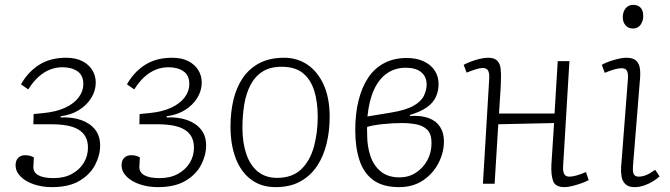

<svg xmlns="http://www.w3.org/2000/svg" viewBox="-20 -754 2750 788"><path d="M193 14Q153 14 119 2.5Q85 -9 64.5 -29.5Q44 -50 44 -76Q44 -96 55 -106.5Q66 -117 83 -117Q95 -117 103.5 -114.5Q112 -112 119 -108L117 -70Q116 -47 137 -35Q158 -23 200 -23Q244 -23 275.5 -40.5Q307 -58 324 -86Q341 -114 341 -148Q341 -174 331 -192.5Q321 -211 301.5 -222.5Q282 -234 254 -239Q226 -244 191 -244H117L118 -286L159 -290Q211 -295 247.5 -312Q284 -329 303 -354.5Q322 -380 322 -409Q322 -445 298 -461.5Q274 -478 236 -478Q210 -478 185.5 -468.5Q161 -459 138.5 -439Q116 -419 96 -387L66 -408Q84 -439 105.5 -460Q127 -481 150 -493.5Q173 -506 198.5 -511.5Q224 -517 251 -517Q291 -517 318 -503Q345 -489 359 -466Q373 -443 373 -415Q373 -382 354.5 -352Q336 -322 303.5 -302Q271 -282 229 -277V-272Q278 -274 314 -261Q350 -248 370.5 -222Q391 -196 391 -157Q391 -117 370.5 -77.5Q350 -38 306.5 -12Q263 14 193 14Z M628 14Q588 14 554 2.5Q520 -9 499.5 -29.5Q479 -50 479 -76Q479 -96 490 -106.5Q501 -117 518 -117Q530 -117 538.5 -114.5Q547 -112 554 -108L552 -70Q551 -47 572 -35Q593 -23 635 -23Q679 -23 710.5 -40.5Q742 -58 759 -86Q776 -114 776 -148Q776 -174 766 -192.5Q756 -211 736.5 -222.5Q717 -234 689 -239Q661 -244 626 -244H552L553 -286L594 -290Q646 -295 682.5 -312Q719 -329 738 -354.5Q757 -380 757 -409Q757 -445 733 -461.5Q709 -478 671 -478Q645 -478 620.5 -468.5Q596 -459 573.5 -439Q551 -419 531 -387L501 -408Q519 -439 540.5 -460Q562 -481 585 -493.5Q608 -506 633.5 -511.5Q659 -517 686 -517Q726 -517 753 -503Q780 -489 794 -466Q808 -443 808 -415Q808 -382 789.5 -352Q771 -322 738.5 -302Q706 -282 664 -277V-272Q713 -274 749 -261Q785 -248 805.5 -222Q826 -196 826 -157Q826 -117 805.5 -77.5Q785 -38 741.5 -12Q698 14 628 14Z M1111 14Q1052 14 1010.5 -17Q969 -48 947.5 -104Q926 -160 926 -235Q926 -293 938 -344Q950 -395 976.5 -434Q1003 -473 1045 -495Q1087 -517 1146 -517Q1200 -517 1242 -488.5Q1284 -460 1308.5 -406Q1333 -352 1333 -274Q1333 -217 1320.5 -165Q1308 -113 1281.5 -73Q1255 -33 1213 -9.5Q1171 14 1111 14ZM1117 -24Q1180 -24 1216.5 -59.5Q1253 -95 1268.5 -152.5Q1284 -210 1284 -275Q1284 -336 1269.5 -382Q1255 -428 1223 -454Q1191 -480 1136 -480Q1089 -480 1058 -460.5Q1027 -441 1008.5 -406Q990 -371 982.5 -325.5Q975 -280 975 -229Q975 -168 991 -121.5Q1007 -75 1038.5 -49.5Q1070 -24 1117 -24Z M1618 14Q1552 14 1512.5 -14.5Q1473 -43 1455.5 -96Q1438 -149 1438 -220Q1438 -287 1451.5 -341.5Q1465 -396 1491 -435Q1517 -474 1557 -495Q1597 -516 1649 -516Q1690 -516 1719.5 -502Q1749 -488 1764.5 -464Q1780 -440 1780 -409Q1780 -380 1768.5 -355.5Q1757 -331 1731 -313Q1705 -295 1662 -282L1663 -278Q1708 -281 1739 -269.5Q1770 -258 1786 -233.5Q1802 -209 1802 -174Q1802 -128 1779.5 -84.5Q1757 -41 1716 -13.5Q1675 14 1618 14ZM1620 -26Q1657 -26 1686.5 -45Q1716 -64 1733.5 -95.5Q1751 -127 1751 -167Q1751 -204 1734 -221Q1717 -238 1689.5 -243.5Q1662 -249 1630 -249Q1591 -249 1549.5 -244.5Q1508 -240 1487 -233Q1486 -225 1486.5 -218.5Q1487 -212 1487 -199Q1487 -154 1500 -114.5Q1513 -75 1542.5 -50.5Q1572 -26 1620 -26ZM1488 -276 1585 -292Q1646 -302 1677.5 -320Q1709 -338 1720 -361.5Q1731 -385 1731 -407Q1731 -439 1709 -457.5Q1687 -476 1645 -476Q1602 -476 1569 -453.5Q1536 -431 1515.5 -387Q1495 -343 1488 -276Z M2254 -249 2025 -244 2010 0H1962L1988 -434Q1989 -454 1983 -464.5Q1977 -475 1961 -475Q1950 -475 1934 -470Q1918 -465 1895 -456L1883 -488Q1894 -494 1912 -501Q1930 -508 1949 -512.5Q1968 -517 1983 -517Q2008 -517 2020 -505.5Q2032 -494 2034.5 -473.5Q2037 -453 2036 -425Q2035 -392 2032.5 -357.5Q2030 -323 2028 -288H2256L2269 -503H2317L2291 -70Q2290 -51 2295.5 -40Q2301 -29 2317 -29Q2328 -29 2345 -33.5Q2362 -38 2385 -48L2396 -15Q2386 -9 2368 -2.5Q2350 4 2330.5 9Q2311 14 2297 14Q2259 14 2250 -11Q2241 -36 2243 -78Z M2557 -429Q2559 -451 2553.5 -462.5Q2548 -474 2532 -474Q2518 -474 2500.5 -469Q2483 -464 2462 -455L2450 -488Q2469 -499 2500 -508Q2531 -517 2551 -517Q2579 -517 2591.5 -504.5Q2604 -492 2606.5 -471Q2609 -450 2606 -422L2578 -74Q2576 -48 2581.5 -38.5Q2587 -29 2601 -29Q2616 -29 2632 -35.5Q2648 -42 2669 -57L2687 -30Q2675 -19 2658.5 -9Q2642 1 2623 7.5Q2604 14 2584 14Q2559 14 2546.5 1.5Q2534 -11 2531 -29.5Q2528 -48 2529 -66ZM2536 -683Q2536 -705 2547.5 -719.5Q2559 -734 2578 -734Q2592 -734 2601.5 -728.5Q2611 -723 2615.5 -712.5Q2620 -702 2620 -687Q2620 -668 2609 -652.5Q2598 -637 2577 -637Q2559 -637 2547.5 -650Q2536 -663 2536 -683Z"/></svg>

Font: Literata ExtraLight
Style: Italic
Weight: 250
Italic angle: -2°
Designer: Latin by Veronika Burian and Jose Scaglione. Greek by Irene Vlachou. Cyrillic by Vera Evstafieva
Foundry: TypeTogether
Version: Version 3.002